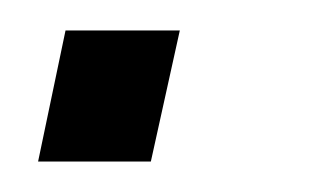

<svg xmlns="http://www.w3.org/2000/svg" viewBox="-20 -106 216 126"><path d="M5 0 23 -86H98L79 0Z"/></svg>

Font: Saira ExtraCondensed
Style: Italic
Weight: 400
Width: 2
Italic angle: -12°
Designer: Hector Gatti with collaboration of the Omnibus-Type team
Foundry: Omnibus-Type
Version: Version 1.101